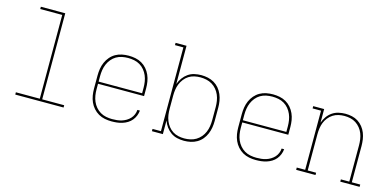

<svg xmlns="http://www.w3.org/2000/svg" viewBox="-70 -1135 3139 1543"><g transform="rotate(15 1500.0 -363.5)"><path d="M99 0V-19H298V-716H115V-735H318V-19H501V0Z M901 8Q873 8 845 2.5Q817 -3 792.5 -17Q768 -31 749 -52.5Q730 -74 718.5 -100Q707 -126 702.5 -154Q698 -182 698 -210V-320Q698 -348 702.5 -376Q707 -404 718.5 -430Q730 -456 748.5 -477.5Q767 -499 791.5 -513Q816 -527 844 -532.5Q872 -538 900 -538Q928 -538 956 -532.5Q984 -527 1008.5 -513Q1033 -499 1051.5 -477.5Q1070 -456 1081.5 -430Q1093 -404 1097.5 -376Q1102 -348 1102 -320V-256H719V-210Q719 -184 723 -159Q727 -134 737 -110.5Q747 -87 764 -67Q781 -47 803 -34Q825 -21 850.5 -16Q876 -11 901 -11Q921 -11 941.5 -13Q962 -15 981 -21Q1000 -27 1017.5 -37.5Q1035 -48 1048.5 -62.5Q1062 -77 1070 -96Q1078 -115 1079 -135H1100Q1098 -113 1089.5 -91.5Q1081 -70 1066.5 -52.5Q1052 -35 1032.5 -23Q1013 -11 991 -4Q969 3 946.5 5.5Q924 8 901 8ZM719 -274H1081V-320Q1081 -345 1077 -370.5Q1073 -396 1063 -419.5Q1053 -443 1036.5 -463Q1020 -483 998 -496Q976 -509 950.5 -514Q925 -519 900 -519Q875 -519 849.5 -514Q824 -509 802 -496Q780 -483 763.5 -463Q747 -443 737 -419.5Q727 -396 723 -370.5Q719 -345 719 -320Z M1504 8Q1475 8 1446.5 1.5Q1418 -5 1394.5 -21.5Q1371 -38 1354 -61.5Q1337 -85 1327 -113V0H1236V-19H1306V-716H1236V-735H1327V-417Q1337 -445 1354 -468.5Q1371 -492 1394.5 -508.5Q1418 -525 1446.5 -531.5Q1475 -538 1504 -538Q1532 -538 1559.5 -532Q1587 -526 1611 -512Q1635 -498 1653 -476.5Q1671 -455 1682 -429Q1693 -403 1697.5 -375.5Q1702 -348 1702 -320V-210Q1702 -182 1697.5 -154.5Q1693 -127 1682 -101Q1671 -75 1653 -53.5Q1635 -32 1611 -18Q1587 -4 1559.5 2Q1532 8 1504 8ZM1501 -11Q1526 -11 1551.5 -16.5Q1577 -22 1598.5 -35Q1620 -48 1636.5 -67.5Q1653 -87 1663 -110.5Q1673 -134 1677 -159.5Q1681 -185 1681 -210V-320Q1681 -345 1677 -370.5Q1673 -396 1663 -419.5Q1653 -443 1636.5 -462.5Q1620 -482 1598.5 -495Q1577 -508 1551.5 -513.5Q1526 -519 1501 -519Q1476 -519 1451 -513.5Q1426 -508 1405 -494.5Q1384 -481 1368.5 -461Q1353 -441 1343.5 -418Q1334 -395 1330.5 -370Q1327 -345 1327 -320V-210Q1327 -185 1330.5 -160Q1334 -135 1343.5 -112Q1353 -89 1368.5 -69Q1384 -49 1405 -35.5Q1426 -22 1451 -16.5Q1476 -11 1501 -11Z M2101 8Q2073 8 2045 2.5Q2017 -3 1992.5 -17Q1968 -31 1949 -52.5Q1930 -74 1918.5 -100Q1907 -126 1902.5 -154Q1898 -182 1898 -210V-320Q1898 -348 1902.5 -376Q1907 -404 1918.5 -430Q1930 -456 1948.5 -477.5Q1967 -499 1991.5 -513Q2016 -527 2044 -532.5Q2072 -538 2100 -538Q2128 -538 2156 -532.5Q2184 -527 2208.5 -513Q2233 -499 2251.5 -477.5Q2270 -456 2281.5 -430Q2293 -404 2297.5 -376Q2302 -348 2302 -320V-256H1919V-210Q1919 -184 1923 -159Q1927 -134 1937 -110.5Q1947 -87 1964 -67Q1981 -47 2003 -34Q2025 -21 2050.5 -16Q2076 -11 2101 -11Q2121 -11 2141.5 -13Q2162 -15 2181 -21Q2200 -27 2217.5 -37.5Q2235 -48 2248.5 -62.5Q2262 -77 2270 -96Q2278 -115 2279 -135H2300Q2298 -113 2289.5 -91.5Q2281 -70 2266.5 -52.5Q2252 -35 2232.5 -23Q2213 -11 2191 -4Q2169 3 2146.5 5.5Q2124 8 2101 8ZM1919 -274H2281V-320Q2281 -345 2277 -370.5Q2273 -396 2263 -419.5Q2253 -443 2236.5 -463Q2220 -483 2198 -496Q2176 -509 2150.5 -514Q2125 -519 2100 -519Q2075 -519 2049.5 -514Q2024 -509 2002 -496Q1980 -483 1963.5 -463Q1947 -443 1937 -419.5Q1927 -396 1923 -370.5Q1919 -345 1919 -320Z M2436 0V-19H2506V-511H2436V-530H2527V-417Q2537 -445 2553.5 -468.5Q2570 -492 2594 -508.5Q2618 -525 2646.5 -531.5Q2675 -538 2703 -538Q2731 -538 2758 -532Q2785 -526 2808 -511.5Q2831 -497 2848.5 -475Q2866 -453 2876 -427.5Q2886 -402 2890 -374.5Q2894 -347 2894 -320V-19H2964V0H2803V-19H2873V-320Q2873 -345 2869.5 -370Q2866 -395 2857 -418Q2848 -441 2832 -461Q2816 -481 2795 -494.5Q2774 -508 2749.5 -513.5Q2725 -519 2700 -519Q2675 -519 2650.5 -513.5Q2626 -508 2605 -494.5Q2584 -481 2568 -461Q2552 -441 2543 -418Q2534 -395 2530.5 -370Q2527 -345 2527 -320V-19H2597V0Z"/></g></svg>

Font: Iosevka Curly Slab ThEx
Style: Regular
Weight: 100
Width: 7
Monospace: yes
Designer: Belleve Invis
Foundry: Belleve Invis
Version: Version 11.1.0; ttfautohint (v1.8.3)